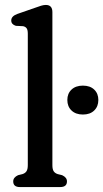

<svg xmlns="http://www.w3.org/2000/svg" viewBox="-20 -757 418 777"><path d="M192 -708V-89Q192 -72 197.2 -64Q202.5 -56 213.5 -52.5L231.5 -48Q251 -39 251 -23Q251 0 223.5 0H60.5Q33.5 0 33.5 -23Q33.5 -39 53 -48L71 -52.5Q82 -56 87.2 -64Q92.5 -72 92.5 -89V-620.5Q92.5 -636 87.8 -642.5Q83 -649 73.5 -651L44 -652.5Q25.5 -658.5 25.5 -674Q25.5 -691.5 50 -700.5L120.5 -725Q136 -730.5 146.2 -733.8Q156.5 -737 165.5 -737Q192 -737 192 -708ZM315.5 -293.5Q286.5 -293.5 269.5 -309.8Q252.5 -326 252.5 -352.5Q252.5 -378.5 269.5 -394.5Q286.5 -410.5 315.5 -410.5Q344.5 -410.5 361.2 -394.5Q378 -378.5 378 -352.5Q378 -326 361.2 -309.8Q344.5 -293.5 315.5 -293.5Z"/></svg>

Font: Fraunces 72pt SuperSoft
Style: Regular
Weight: 400
Version: Version 1.000;[b76b70a41]